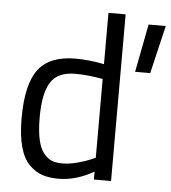

<svg xmlns="http://www.w3.org/2000/svg" viewBox="-52 -766 736 824"><g transform="rotate(5 316.0 -354.0)"><path d="M558 -683H632L583 -476H518ZM456 -718V0H382V-34Q305 10 230 10Q190 10 160 0Q130 -10 104 -36Q50 -90 50 -235.5Q50 -381 98.5 -445.5Q147 -510 259 -510Q317 -510 382 -497V-718ZM362 -85 382 -94V-433Q318 -445 263 -445Q187 -445 157 -396.5Q127 -348 127 -246Q127 -130 162 -90Q178 -71 196 -64Q214 -57 242.5 -57Q271 -57 306.5 -66.5Q342 -76 362 -85Z"/></g></svg>

Font: Titillium Web
Style: Regular
Weight: 400
Version: Version 1.002;PS 57.000;hotconv 1.0.70;makeotf.lib2.5.55311